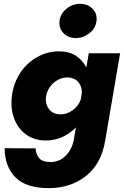

<svg xmlns="http://www.w3.org/2000/svg" viewBox="-20 -737 645 999"><path d="M290 -630Q295 -667 327 -692.5Q359 -718 398 -717Q437 -717 462 -691Q487 -665 482 -627Q477 -589 445 -564Q413 -539 374 -539Q335 -539 310 -565Q285 -591 290 -630ZM4 34 165 35Q168 70 185.5 88Q203 106 240 106Q289 107 322 73Q355 39 364 -10L375 -74Q345 -43 305 -24.5Q265 -6 219 -6Q159 -6 116.5 -36.5Q74 -67 54 -119.5Q34 -172 42 -238Q51 -307 86.5 -359.5Q122 -412 175 -441Q228 -470 287 -470Q339 -470 374.5 -447Q410 -424 429 -386L442 -460H605L528 -10Q509 113 429.5 177Q350 241 236 242Q116 242 60.5 186Q5 130 4 34ZM220 -237Q214 -198 234 -170.5Q254 -143 293 -142Q326 -141 356.5 -162.5Q387 -184 400 -218L406 -255Q406 -290 386 -311.5Q366 -333 334 -334Q307 -335 282.5 -322Q258 -309 241.5 -287Q225 -265 220 -237Z"/></svg>

Font: Jost* Heavy
Style: Italic
Weight: 800
Italic angle: -10°
Version: Version 3.7